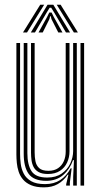

<svg xmlns="http://www.w3.org/2000/svg" viewBox="-20 -781 427 808"><path d="M165 7.5Q132.5 7.5 111.1 -1.5Q89.8 -10.5 77.1 -25.4Q64.5 -40.2 58.5 -58.5Q52.5 -76.8 50.8 -95.5Q49 -114.2 49 -130.8V-600H64.5V-133.2Q64.5 -114 67.2 -91.8Q70 -69.5 80 -50.1Q90 -30.8 111.2 -18.5Q132.5 -6.2 169.5 -6.2Q206.8 -6.2 233.5 -23.4Q260.2 -40.5 277.2 -72.5H281.5L274 -13.2V0H258.5V-5.8L268 -46H265Q247.8 -20.2 223.2 -6.4Q198.8 7.5 165 7.5ZM318.8 0V-600H334V0ZM181.8 -48.8Q156.8 -48.8 142.4 -57Q128 -65.2 121.2 -78.5Q114.5 -91.8 112.5 -107.6Q110.5 -123.5 110.5 -138.5V-600H125.8V-139.5Q125.8 -120.5 129.1 -102.8Q132.5 -85 144.8 -73.6Q157 -62.2 183.8 -62.2Q208.2 -62.2 224.4 -73.2Q240.5 -84.2 248.5 -102.6Q256.5 -121 256.5 -142.8V-600H272.5V-144Q272.5 -119 262.5 -97.1Q252.5 -75.2 232.2 -62Q212 -48.8 181.8 -48.8ZM173.2 -20Q121.5 -20.5 100.6 -49.4Q79.8 -78.2 79.8 -134.2V-600H95.2V-136Q95.2 -87.8 112.6 -60.8Q130 -33.8 178.5 -33.8Q215.2 -33.8 239.5 -50.6Q263.8 -67.5 275.8 -93.2Q287.8 -119 287.8 -145.2V-600H303.2V0H288V-37.2L291.2 -107H287.2Q274.2 -69.2 245.8 -44.5Q217.2 -19.8 173.2 -20ZM76.8 -644.5 149.2 -761H165.8L93.8 -644.5ZM109.8 -644.5 180 -761H204.5L274.8 -644.5H257.5L208.2 -728L195.5 -748.5H189L176.2 -727.8L127.2 -644.5ZM142.2 -644.5 178.5 -710.2 187.2 -728.2H197.2L206 -710.2L242.8 -644.5H225.2L196.5 -700.8L193.8 -712.5H190.8L188 -700.8L159.8 -644.5ZM290.8 -644.5 218.8 -761H235.2L307.8 -644.5Z"/></svg>

Font: Big Shoulders Inline Display Thin Medium
Style: Regular
Weight: 500
Version: Version 2.002